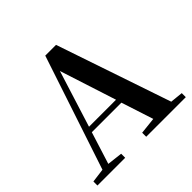

<svg xmlns="http://www.w3.org/2000/svg" viewBox="-182 -928 1111 1111"><g transform="rotate(-45 373.0 -372.5)"><path d="M328 -622 440 -275H219ZM412 0H736V-33L658 -41L419 -745H331L98 -44L13 -33V0H240V-33L146 -44L208 -241H450L514 -44L412 -33Z"/></g></svg>

Font: Noto Serif KR
Style: Bold
Weight: 700
Designer: Ryoko NISHIZUKA 西塚涼子 (kana & ideographs); Frank Grießhammer (Latin, Greek & Cyrillic); Wenlong ZHANG 张文龙 (bopomofo); San
Foundry: Adobe
Version: Version 2.001;hotconv 1.1.0;makeotfexe 2.6.0